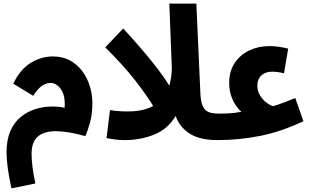

<svg xmlns="http://www.w3.org/2000/svg" viewBox="-20 -767 1726 1058"><path d="M43 271Q16 145 16 74Q16 3 37.5 -45.5Q59 -94 95 -123Q131 -152 174 -165.5Q217 -179 259.5 -180Q302 -181 336 -173Q341 -238 316.5 -274Q292 -310 258 -310Q207 -310 163 -239L53 -306Q92 -386 150 -421Q208 -456 271 -456Q325 -456 365.5 -434Q406 -412 433.5 -375Q461 -338 475 -292Q489 -246 489 -198Q489 -137 475 -88Q461 -39 450 -17Q358 -43 291.5 -44Q225 -45 189.5 -15.5Q154 14 154 81Q154 114 159.5 156.5Q165 199 175 244Z M667 5Q635 5 609 1Q583 -3 567 -6L586 -160Q655 -150 716.5 -154Q778 -158 824 -183Q789 -241 725.5 -323Q662 -405 560 -506L659 -610Q758 -502 819 -425.5Q880 -349 913 -295Q925 -336 927 -389L913 -747H1062L1084 -256Q1086 -208 1097 -183Q1108 -158 1129.5 -149.5Q1151 -141 1184 -141Q1220 -141 1240 -123Q1260 -105 1260 -72Q1260 -38 1239 -16.5Q1218 5 1179 5Q1081 5 1025 -31Q969 -67 948 -128Q904 -55 829 -25Q754 5 667 5Z M1179 5 1189 -141Q1217 -141 1236 -142Q1255 -143 1271.5 -145Q1288 -147 1310 -151Q1298 -161 1282.5 -182Q1267 -203 1255 -235.5Q1243 -268 1243 -312Q1243 -374 1273 -419.5Q1303 -465 1353.5 -489Q1404 -513 1464 -513Q1513 -513 1568 -499L1545 -363Q1510 -372 1479 -372Q1443 -372 1420.5 -351.5Q1398 -331 1398 -295Q1398 -266 1412.5 -242Q1427 -218 1447 -202.5Q1467 -187 1485 -182Q1500 -187 1513 -191Q1526 -195 1547 -203Q1568 -211 1607 -227L1652 -99Q1526 -40 1410.5 -17.5Q1295 5 1179 5Z"/></svg>

Font: Noto Sans Arabic UI Cn XBd
Style: Regular
Weight: 800
Width: 3
Designer: Monotype Design Team, Nadine Chahine and Nizar Qandah
Foundry: Monotype Imaging Inc.
Version: Version 2.010; ttfautohint (v1.8.4.7-5d5b)